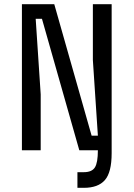

<svg xmlns="http://www.w3.org/2000/svg" viewBox="-20 -720 640 920"><path d="M85 -700H240L419 -70H449L425 -432V-700H515V14Q515 106 482.5 143Q450 180 382 180H351V105H382Q420 105 434.5 82.5Q449 60 449 0H360L181 -630H151L175 -268V0H85Z"/></svg>

Font: Sligoil Micro
Style: Regular
Weight: 400
Designer: Ariel Martín Pérez
Foundry: Igor Stepanchenko
Version: Version 1.001